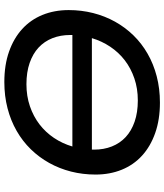

<svg xmlns="http://www.w3.org/2000/svg" viewBox="44 -793 758 886"><g transform="rotate(-90 423.0 -350.0)"><path d="M392.5 9Q314 9 252.2 -12.8Q190.5 -34.5 147.8 -73.5Q105 -112.5 82.8 -167.2Q60.5 -222 60.5 -288Q60.5 -347 74.2 -401Q88 -455 114 -501.8Q140 -548.5 177.2 -586.8Q214.5 -625 262 -652.2Q309.5 -679.5 366.2 -694.2Q423 -709 487.5 -709Q566.5 -709 628 -687.2Q689.5 -665.5 732.2 -626.5Q775 -587.5 797.2 -532.8Q819.5 -478 819.5 -412Q819.5 -353.5 805.8 -299.2Q792 -245 766 -198.2Q740 -151.5 702.8 -113.2Q665.5 -75 618 -47.8Q570.5 -20.5 513.8 -5.8Q457 9 392.5 9ZM402.5 -93Q457.5 -93 504.2 -109Q551 -125 587.8 -153.2Q624.5 -181.5 650.5 -220.5Q676.5 -259.5 690 -305H175.5V-295Q175.5 -250 190.2 -212.8Q205 -175.5 233.5 -149Q262 -122.5 304.5 -107.8Q347 -93 402.5 -93ZM477.5 -607Q422.5 -607 375.8 -591Q329 -575 292.2 -546.8Q255.5 -518.5 229.5 -479.8Q203.5 -441 190 -395H704.5V-405Q704.5 -450 689.8 -487.2Q675 -524.5 646.5 -551Q618 -577.5 575.5 -592.2Q533 -607 477.5 -607Z"/></g></svg>

Font: Argentum Sans
Style: Italic
Weight: 400
Italic angle: -11.3099°
Designer: Julieta Ulanovsky, Owen Earl, Rasmus Andersson, Cristiano Sobral
Foundry: The Argentum Sans Project Authors
Version: Version 3.131; ttfautohint (v1.8.4.7-5d5b-dirty)